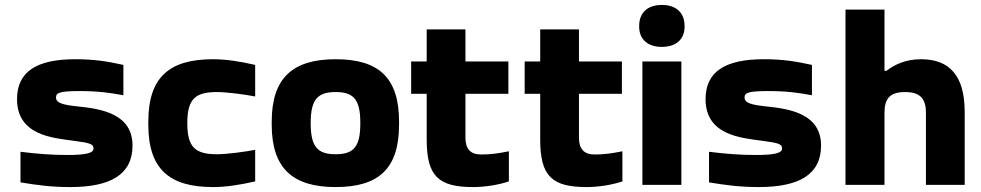

<svg xmlns="http://www.w3.org/2000/svg" viewBox="-20 -749 3974 778"><path d="M275 -179C341 -170 359 -167 359 -147C359 -128 325 -121 255 -121C191 -121 135 -125 63 -134V-10C136 2 190 9 265 9C428 9 517 -42 517 -159C517 -287 393 -308 293 -318C237 -324 207 -331 207 -354C207 -373 222 -380 302 -380C377 -380 427 -373 480 -363V-486C412 -501 360 -509 285 -509C127 -509 49 -458 49 -347C49 -199 198 -190 275 -179Z M581 -256V-244C581 -64 666 9 843 9C894 9 949 1 1014 -14V-142C975 -134 899 -124 859 -124C773 -124 739 -151 739 -248V-252C739 -349 773 -376 859 -376C899 -376 975 -366 1014 -358V-486C949 -501 894 -509 843 -509C666 -509 581 -436 581 -256Z M1081 -256V-244C1081 -66 1167 9 1340 9C1515 9 1597 -66 1597 -244V-256C1597 -434 1515 -509 1340 -509C1167 -509 1081 -434 1081 -256ZM1239 -248V-252C1239 -348 1269 -376 1340 -376C1412 -376 1440 -347 1440 -252V-248C1440 -153 1412 -124 1340 -124C1269 -124 1239 -152 1239 -248Z M1929 -123C1886 -123 1866 -146 1866 -191V-369H2040V-500H1866V-630H1709V-500H1646V-369H1709V-183C1709 -35 1757 9 1897 9C1946 9 2001 0 2042 -14V-136C1997 -127 1968 -123 1929 -123Z M2389 -123C2346 -123 2326 -146 2326 -191V-369H2500V-500H2326V-630H2169V-500H2106V-369H2169V-183C2169 -35 2217 9 2357 9C2406 9 2461 0 2502 -14V-136C2457 -127 2428 -123 2389 -123Z M2583 -500V0H2741V-500ZM2570 -641C2570 -591 2603 -559 2662 -559C2721 -559 2754 -591 2754 -641V-644C2754 -697 2720 -729 2662 -729C2602 -729 2570 -696 2570 -644Z M3065 -179C3131 -170 3149 -167 3149 -147C3149 -128 3115 -121 3045 -121C2981 -121 2925 -125 2853 -134V-10C2926 2 2980 9 3055 9C3218 9 3307 -42 3307 -159C3307 -287 3183 -308 3083 -318C3027 -324 2997 -331 2997 -354C2997 -373 3012 -380 3092 -380C3167 -380 3217 -373 3270 -363V-486C3202 -501 3150 -509 3075 -509C2917 -509 2839 -458 2839 -347C2839 -199 2988 -190 3065 -179Z M3406 -710V0H3564V-291C3564 -350 3586 -376 3648 -376C3708 -376 3732 -350 3732 -291V0H3889V-295C3889 -442 3828 -509 3712 -509C3650 -509 3606 -488 3572 -462H3564V-710Z"/></svg>

Font: LT Wave Alt Black
Style: Regular
Weight: 900
Designer: Daniel Lyons
Version: Version 2.5 (Glyphs App)